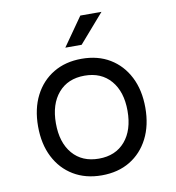

<svg xmlns="http://www.w3.org/2000/svg" viewBox="-92 -922 933 1019"><g transform="rotate(-10 375.0 -412.5)"><path d="M375 15Q288 15 223 -24Q158 -63 122 -133.5Q86 -204 86 -299Q86 -394 122 -464.5Q158 -535 223 -574Q288 -613 375 -613Q463 -613 527.5 -574Q592 -535 628 -464.5Q664 -394 664 -299Q664 -204 628 -133.5Q592 -63 527.5 -24Q463 15 375 15ZM375 -75Q465 -75 516.5 -135Q568 -195 568 -299Q568 -402 516.5 -462Q465 -522 375 -522Q285 -522 233.5 -462Q182 -402 182 -299Q182 -195 233.5 -135Q285 -75 375 -75ZM301 -686 409 -840H523L389 -686Z"/></g></svg>

Font: Martian Mono SemiExpanded Light
Style: Regular
Weight: 300
Width: 6
Monospace: yes
Designer: Roman Shamin
Foundry: Evil Martians
Version: Version 0.930